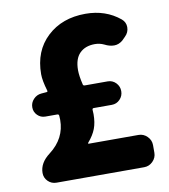

<svg xmlns="http://www.w3.org/2000/svg" viewBox="-83 -810 774 881"><g transform="rotate(-10 304.0 -370.0)"><path d="M284.2 -155.3Q283.2 -154.3 283.2 -152.3Q283.2 -150.4 285.2 -150.4H517.6Q541 -150.4 558.1 -133.3Q575.2 -116.2 575.2 -92.8V-57.6Q575.2 -34.2 558.1 -17.1Q541 0 517.6 0H109.4Q85.9 0 69.8 -16.1Q53.7 -32.2 53.7 -54.7Q53.7 -101.6 101.6 -137.7Q175.8 -194.3 175.8 -281.2Q175.8 -289.1 174.8 -300.8Q173.8 -307.6 167 -307.6H111.3Q89.8 -307.6 74.7 -322.8Q59.6 -337.9 59.6 -359.4Q59.6 -380.9 74.7 -397Q89.8 -413.1 111.3 -415L135.7 -417Q142.6 -417 140.6 -423.8Q126 -472.7 126 -502Q126 -610.4 195.3 -675.3Q264.6 -740.2 374 -740.2Q467.8 -740.2 534.2 -685.5Q552.7 -669.9 552.7 -646.5Q552.7 -622.1 534.2 -604.5L519.5 -589.8Q501 -574.2 479.5 -574.2Q458 -574.2 435.5 -585.9Q415 -595.7 392.6 -595.7Q347.7 -595.7 321.8 -569.8Q295.9 -543.9 295.9 -491.2Q295.9 -464.8 305.7 -423.8Q306.6 -417 314.5 -417H420.9Q443.4 -417 459 -400.9Q474.6 -384.8 474.6 -362.3Q474.6 -339.8 459 -323.7Q443.4 -307.6 420.9 -307.6H336.9Q330.1 -307.6 330.1 -300.8Q331.1 -281.2 331.1 -280.3Q331.1 -241.2 320.3 -212.9Q309.6 -184.6 284.2 -155.3Z"/></g></svg>

Font: Gen Jyuu Gothic Heavy
Style: Bold
Weight: 900
Designer: [Source Han Sans]
Ryoko NISHIZUKA  (kana & ideographs); Paul D. Hunt (Latin, Greek & Cyrillic); Wenlong ZHANG  (bopomofo
Version: Version 1.002.20150607